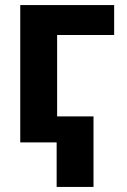

<svg xmlns="http://www.w3.org/2000/svg" viewBox="-20 -566 506 763"><path d="M433.6 -545.9Q433.6 -515.6 433.6 -426.8Q377 -426.8 207 -426.8Q207 -320.3 207 0Q170.9 0 60.5 0Q60.5 -136.7 60.5 -545.9Q153.3 -545.9 433.6 -545.9ZM351.6 -103.5Q351.6 -33.2 351.6 176.8Q315.4 176.8 205.1 176.8Q205.1 106.4 205.1 -103.5Q241.2 -103.5 351.6 -103.5Z"/></svg>

Font: DeepSea
Style: Bold
Weight: 700
Designer: Stem
Version: Version 3.019;git-0a5106e0b